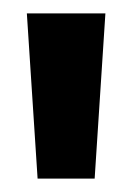

<svg xmlns="http://www.w3.org/2000/svg" viewBox="-20 -710 197 286"><path d="M36 -444 20 -690H137L121 -444Z"/></svg>

Font: Bricolage Grotesque 48pt SemiBold
Style: Regular
Weight: 600
Designer: Mathieu Triay
Foundry: Atelier Triay
Version: Version 1.000; ttfautohint (v1.8.4.7-5d5b);gftools[0.9.32]